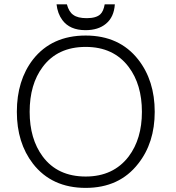

<svg xmlns="http://www.w3.org/2000/svg" viewBox="-20 -870 832 907"><path d="M474.6 -849.6Q468.8 -816.4 454.1 -802.7Q434.6 -784.2 389.6 -784.2Q346.7 -784.2 326.2 -799.8Q305.7 -813.5 295.9 -849.6H247.1Q252 -805.7 274.4 -775.4Q309.6 -727.5 383.8 -727.5Q444.3 -727.5 480.5 -757.8Q518.6 -789.1 522.5 -849.6ZM384.8 -648.4Q516.6 -648.4 587.9 -553.7Q650.4 -470.7 650.4 -341.8Q650.4 -213.9 587.9 -130.9Q515.6 -36.1 384.8 -36.1Q252 -36.1 181.6 -130.9Q120.1 -213.9 120.1 -341.8Q120.1 -471.7 181.6 -553.7Q252 -648.4 384.8 -648.4ZM384.8 -702.1Q224.6 -702.1 135.7 -588.9Q59.6 -490.2 59.6 -341.8Q59.6 -195.3 135.7 -96.7Q224.6 17.6 384.8 17.6Q543.9 17.6 632.8 -96.7Q710.9 -195.3 710.9 -341.8Q710.9 -489.3 632.8 -588.9Q543.9 -702.1 384.8 -702.1Z"/></svg>

Font: Gulim
Style: Regular
Weight: 400
Version: Version 2.21